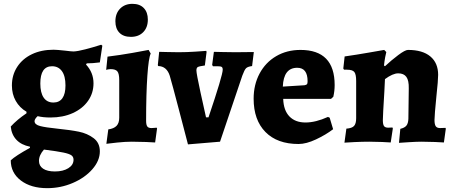

<svg xmlns="http://www.w3.org/2000/svg" viewBox="-20 -738 2360 1000"><path d="M432 -408 428 -402Q467 -360 467 -304Q467 -253 438.5 -212.5Q410 -172 359 -149Q308 -126 243 -126Q204 -126 176 -133Q160 -118 160 -107Q160 -89 189 -81.5Q218 -74 278 -68Q347 -61 391 -52Q435 -43 467.5 -18.5Q500 6 500 50Q500 99 461 143.5Q422 188 359 215Q296 242 226 242Q141 242 88.5 202Q36 162 36 97Q60 74 136 32V26Q91 17 65.5 -10Q40 -37 36 -79Q69 -115 118 -148V-156Q82 -177 62 -212.5Q42 -248 42 -293Q42 -347 69.5 -389.5Q97 -432 146 -455.5Q195 -479 259 -479Q276 -479 321 -474Q351 -470 364 -470Q385 -471 424 -481Q463 -491 507 -505L513 -500L500 -413Q462 -408 432 -408ZM321 -293Q321 -342 302.5 -367.5Q284 -393 251 -393Q190 -393 190 -303Q190 -255 207.5 -229.5Q225 -204 258 -204Q289 -204 305 -226.5Q321 -249 321 -293ZM183 100Q183 126 204.5 140.5Q226 155 266 155Q309 155 336 138Q363 121 363 94Q363 79 352 71Q341 63 310 56.5Q279 50 209 41Q183 70 183 100Z M544 -64Q573 -68 587 -82.5Q601 -97 601 -125V-321Q601 -354 591.5 -366Q582 -378 556 -378Q549 -378 542 -376.5Q535 -375 533 -374L540 -443Q605 -451 670 -462.5Q735 -474 754 -478L765 -459Q754 -437 747.5 -343.5Q741 -250 741 -109Q741 -88 747 -79.5Q753 -71 769 -71Q777 -71 785 -72Q793 -73 796 -73L798 -69L788 4Q775 3 739.5 1.5Q704 0 666 0Q633 0 590 4.5Q547 9 534 11ZM581 -627Q581 -668 605.5 -693Q630 -718 670 -718Q708 -718 729 -696Q750 -674 750 -636Q750 -595 726 -570.5Q702 -546 662 -546Q623 -546 602 -567.5Q581 -589 581 -627Z M864 -344Q848 -393 804 -394L802 -399L809 -468Q820 -468 849.5 -467Q879 -466 910 -466Q953 -466 997 -469Q1041 -472 1054 -473L1056 -468L1047 -397Q1018 -393 1010.5 -389Q1003 -385 1003 -371Q1003 -355 1024 -258Q1045 -161 1053 -127H1066Q1140 -346 1140 -375Q1140 -386 1134.5 -389.5Q1129 -393 1112 -393H1089L1085 -400L1094 -468Q1105 -468 1137.5 -467Q1170 -466 1206 -466L1302 -467L1293 -394Q1270 -391 1261.5 -382.5Q1253 -374 1242 -344L1126 0L959 14Q947 -32 912 -166Q877 -300 864 -344Z M1301 -224Q1301 -297 1332 -355Q1363 -413 1418.5 -445.5Q1474 -478 1545 -478Q1723 -478 1723 -295Q1723 -264 1716 -234L1704 -223H1455Q1457 -163 1487.5 -131.5Q1518 -100 1571 -100Q1624 -100 1688 -129L1697 -125L1715 -65Q1677 -36 1626 -12Q1575 12 1535 12Q1424 12 1362.5 -50.5Q1301 -113 1301 -224ZM1566 -294Q1576 -296 1579 -299.5Q1582 -303 1582 -315Q1582 -385 1528 -385Q1457 -385 1453 -287Z M2107 -119 2109 -277Q2110 -319 2096.5 -337.5Q2083 -356 2054 -356Q2026 -356 1985 -326L1982 -264Q1974 -134 1974 -112Q1974 -90 1980 -81.5Q1986 -73 2002 -73L2024 -74L2026 -69L2015 4Q2003 3 1970 1.5Q1937 0 1903 0Q1867 0 1826.5 2Q1786 4 1774 5L1784 -68Q1813 -70 1824 -82Q1835 -94 1835 -122V-316Q1835 -351 1825.5 -363Q1816 -375 1787 -375H1772L1768 -381L1775 -444Q1838 -453 1900.5 -464Q1963 -475 1981 -478L1992 -467Q1990 -461 1986 -439.5Q1982 -418 1980 -397L1985 -393Q2018 -424 2054 -451Q2090 -478 2105 -478Q2181 -478 2221.5 -444Q2262 -410 2262 -348Q2262 -320 2253 -237Q2243 -137 2243 -113Q2243 -90 2249.5 -80.5Q2256 -71 2272 -71L2300 -72L2302 -68L2292 4Q2279 3 2244.5 1.5Q2210 0 2175 0Q2151 0 2111 2.5Q2071 5 2058 6L2065 -67Q2087 -72 2096.5 -83.5Q2106 -95 2107 -119Z"/></svg>

Font: Alegreya ExtraBold
Style: Regular
Weight: 800
Designer: Juan Pablo del Peral
Foundry: Huerta Tipografica
Version: Version 2.007; ttfautohint (v1.6)